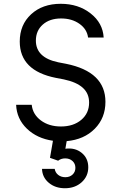

<svg xmlns="http://www.w3.org/2000/svg" viewBox="-20 -730 640 1011"><path d="M268.1 159.2Q271 178.7 286.4 190.9Q301.8 203.1 324.2 203.1Q347.2 203.1 362.1 189.2Q377 175.3 377 153.8Q377 131.8 361.8 117.9Q346.7 104 323.2 104Q301.8 104 286.1 116.2L243.2 101.1L258.8 11.2Q174.8 -1 121.3 -52.7Q67.9 -104.5 64.9 -178.2H147Q152.3 -127.9 195.1 -95.9Q237.8 -64 300.8 -64Q366.7 -64 408 -98.9Q449.2 -133.8 449.2 -189.9Q449.2 -237.8 416 -267.8Q382.8 -297.9 315.9 -312L274.9 -319.8Q84 -357.4 84 -511.2Q84 -599.6 143.8 -654.8Q203.6 -710 299.8 -710Q392.6 -710 457 -659.4Q521.5 -608.9 525.9 -532.2H443.8Q438 -576.7 398.2 -604.7Q358.4 -632.8 301.8 -632.8Q241.7 -632.8 205.3 -600.6Q168.9 -568.4 168.9 -516.1Q168.9 -426.3 287.1 -401.9L328.1 -394Q535.2 -352.1 535.2 -193.8Q535.2 -108.9 479 -52Q422.9 4.9 331.1 13.2L324.2 53.2Q375 46.4 409.9 74.7Q444.8 103 444.8 150.9Q444.8 198.2 409.9 229.7Q375 261.2 321.8 261.2Q271 261.2 236.8 232.4Q202.6 203.6 201.2 159.2Z"/></svg>

Font: CommitMono
Style: Regular
Weight: 400
Monospace: yes
Designer: Eigil Nikolajsen
Foundry: Eigil Nikolajsen
Version: Version 1.143